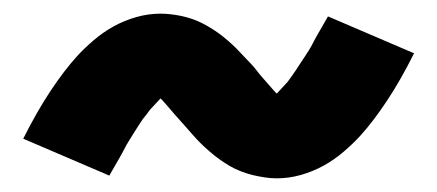

<svg xmlns="http://www.w3.org/2000/svg" viewBox="-20 -440 640 281"><path d="M385 -179Q376 -179 366.5 -180.5Q357 -182 349 -184Q341 -186 332 -189.5Q323 -193 315.5 -197.5Q308 -202 301 -207Q294 -212 286.5 -218.5Q279 -225 272.5 -231.5Q266 -238 260.5 -244.5Q255 -251 249.5 -257Q244 -263 237 -271Q230 -279 224.5 -285.5Q219 -292 215 -296Q212 -293 208 -288.5Q204 -284 201.5 -281.5Q199 -279 197 -276Q195 -273 192 -269.5Q189 -266 186.5 -262Q184 -258 181 -253.5Q178 -249 175 -244Q172 -239 168.5 -233.5Q165 -228 162 -222Q159 -216 155.5 -210Q152 -204 148 -197Q144 -190 140 -183L14 -237Q24 -257 34 -274.5Q44 -292 54 -307Q64 -322 73.5 -334.5Q83 -347 93 -358Q103 -369 117 -381Q131 -393 146.5 -401.5Q162 -410 179.5 -415Q197 -420 215 -420Q223 -420 231 -419Q239 -418 246 -416.5Q253 -415 260.5 -412.5Q268 -410 275 -406.5Q282 -403 288.5 -399Q295 -395 300.5 -391Q306 -387 313 -381Q320 -375 325.5 -369.5Q331 -364 336 -358.5Q341 -353 346 -348Q351 -343 355.5 -337Q360 -331 365 -325.5Q370 -320 375.5 -313.5Q381 -307 385 -303Q388 -306 392 -310.5Q396 -315 398.5 -317.5Q401 -320 403 -323Q405 -326 408 -330Q411 -334 413.5 -338Q416 -342 419 -346.5Q422 -351 425 -355.5Q428 -360 431.5 -365.5Q435 -371 438 -377Q441 -383 444.5 -389Q448 -395 452 -402Q456 -409 460 -416L586 -362Q576 -342 566 -324.5Q556 -307 546 -292Q536 -277 526.5 -264.5Q517 -252 507 -241Q497 -230 483 -218Q469 -206 453.5 -197.5Q438 -189 420.5 -184Q403 -179 385 -179Z"/></svg>

Font: Iosevka Custom Heavy Extended
Style: Regular
Weight: 900
Width: 7
Monospace: yes
Designer: Belleve Invis
Foundry: Belleve Invis
Version: Version 11.2.4; ttfautohint (v1.8.4)